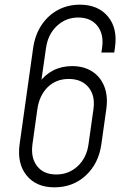

<svg xmlns="http://www.w3.org/2000/svg" viewBox="-20 -786 537 822"><path d="M213 16Q135 16 93.8 -35Q52.5 -86 64 -169L122 -581Q130 -636.5 157.5 -678.2Q185 -720 227.5 -743Q270 -766 322 -766Q400 -766 442.2 -715.2Q484.5 -664.5 472 -581L469 -561H414L417 -581Q425.5 -639.5 397 -675.2Q368.5 -711 315 -711Q262 -711 223.8 -675.2Q185.5 -639.5 177 -581L154 -420L147 -431Q171 -465.5 207.2 -484.2Q243.5 -503 288.5 -503Q339 -503 374.8 -480Q410.5 -457 426.8 -415.2Q443 -373.5 435 -318L414 -169Q402.5 -86 347.5 -35Q292.5 16 213 16ZM221 -39Q274.5 -39 312.8 -74.8Q351 -110.5 359 -169L380 -318Q388.5 -376.5 359 -412.2Q329.5 -448 274.5 -448Q220 -448 184.2 -412.8Q148.5 -377.5 140 -319L119 -169Q111 -110.5 138.8 -74.8Q166.5 -39 221 -39Z"/></svg>

Font: Mohave Light Light
Style: Italic
Weight: 300
Italic angle: -8°
Version: Version 2.003